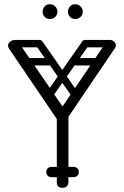

<svg xmlns="http://www.w3.org/2000/svg" viewBox="-20 -889 587 909"><path d="M276 0Q249 0 249 -26Q249 -81 249 -111.5Q249 -142 249 -158.5Q249 -175 249 -187Q249 -199 249 -215.5Q249 -232 249 -262.5Q249 -293 249 -348Q249 -374 276 -374Q304 -374 304 -350V-28Q304 -16 297 -8Q290 0 276 0ZM24 -657Q18 -666 18 -673Q18 -685 31 -694Q42 -700 49 -700Q60 -700 67 -690L276 -385L481 -687Q491 -700 501 -700Q510 -700 516 -695Q529 -686 529 -674Q529 -668 524 -661L273 -290ZM203 -426Q189 -435 199 -449L368 -691Q377 -705 392 -695Q407 -685 398 -671L228 -430Q217 -416 203 -426ZM519 -682Q519 -665 502 -665H386Q367 -665 367 -682Q367 -700 385 -700H501Q519 -700 519 -682ZM463 -596Q463 -579 446 -579H330Q311 -579 311 -596Q311 -614 329 -614H445Q463 -614 463 -596ZM347 -426Q333 -416 322 -430L152 -671Q143 -685 158 -695Q173 -705 182 -691L351 -449Q361 -435 347 -426ZM31 -682Q31 -700 49 -700H165Q183 -700 183 -682Q183 -665 164 -665H48Q31 -665 31 -682ZM87 -596Q87 -614 105 -614H221Q239 -614 239 -596Q239 -579 220 -579H104Q87 -579 87 -596ZM199 -75Q199 -86 206 -92Q213 -99 225 -99H274Q286 -99 293 -93Q300 -86 300 -75Q300 -63 293 -56Q286 -50 274 -50H225Q213 -50 206 -57Q199 -63 199 -75ZM353 -75Q353 -63 346 -57Q339 -50 327 -50H278Q267 -50 259 -56Q252 -63 252 -75Q252 -86 259 -93Q267 -99 278 -99H327Q339 -99 346 -92Q353 -86 353 -75ZM336 -799Q321 -799 311.5 -809Q302 -819 302 -834Q302 -848 311.5 -858.5Q321 -869 336 -869Q351 -869 361.5 -858.5Q372 -848 372 -834Q372 -819 361.5 -809Q351 -799 336 -799ZM216 -799Q201 -799 191.5 -809Q182 -819 182 -834Q182 -848 191.5 -858.5Q201 -869 216 -869Q231 -869 241.5 -858.5Q252 -848 252 -834Q252 -819 241.5 -809Q231 -799 216 -799Z"/></svg>

Font: Agu Display Uzo
Style: Regular
Weight: 400
Designer: Oluwaseun Badejo
Version: Version 1.103